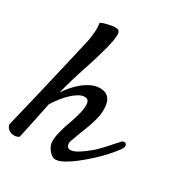

<svg xmlns="http://www.w3.org/2000/svg" viewBox="-177 -802 878 937"><g transform="rotate(30 262.0 -333.5)"><path d="M503.9 -214.8Q510.7 -222.7 518.1 -223.1Q525.4 -223.6 529.8 -219.2Q534.2 -214.8 533.7 -206.1Q533.2 -197.3 525.4 -186.5Q506.8 -161.1 482.4 -134.3Q458 -107.4 430.2 -82Q402.3 -56.6 374 -34.2Q345.7 -11.7 319.3 2.9Q290 19.5 270 19.5Q250 19.5 230.5 -5.9Q212.9 -28.3 213.4 -54.2Q213.9 -80.1 224.6 -119.1Q231.4 -143.6 243.7 -177.2Q255.9 -210.9 263.2 -242.2Q270.5 -273.4 267.6 -295.4Q264.6 -317.4 242.2 -317.4Q226.6 -317.4 208.5 -306.6Q190.4 -295.9 172.4 -278.8Q154.3 -261.7 137.7 -240.2Q121.1 -218.8 108.4 -198.2Q100.6 -160.2 92.8 -123Q85.9 -91.8 78.6 -55.2Q71.3 -18.6 64.5 9.8Q58.6 14.6 51.8 16.6Q44.9 18.6 39.1 18.6Q32.2 18.6 25.4 17.6Q17.6 15.6 10.7 11.7Q4.9 7.8 -1 1.5Q-6.8 -4.9 -9.8 -15.6Q34.2 -196.3 59.6 -305.7Q85 -415 98.6 -472.7Q114.3 -541 120.1 -567.4Q123 -585.9 125 -603.5Q127 -619.1 127 -635.7Q127 -652.3 124 -666Q131.8 -670.9 141.1 -673.8Q150.4 -676.8 159.2 -678.7Q169.9 -681.6 180.7 -683.6Q191.4 -685.5 200.2 -685.5Q208 -685.5 214.8 -684.1Q221.7 -682.6 223.6 -677.7Q229.5 -672.9 229 -658.2Q228.5 -643.6 226.6 -627.9Q222.7 -609.4 217.8 -587.9Q197.3 -508.8 171.9 -434.1Q146.5 -359.4 125 -274.4Q137.7 -293.9 155.3 -314.5Q172.9 -335 193.8 -352.1Q214.8 -369.1 238.3 -380.4Q261.7 -391.6 288.1 -391.6Q301.8 -391.6 314 -387.2Q326.2 -382.8 335.4 -372.6Q344.7 -362.3 349.6 -345.2Q354.5 -328.1 353.5 -302.7Q353.5 -287.1 350.1 -270.5Q346.7 -253.9 340.8 -233.9Q335 -213.9 325.7 -189.5Q316.4 -165 303.7 -132.8Q294.9 -110.4 290 -94.7Q285.2 -79.1 292 -67.4Q300.8 -51.8 326.7 -60.1Q352.5 -68.4 404.3 -110.4Q416 -120.1 430.7 -134.8Q445.3 -149.4 459 -164.6Q472.7 -179.7 484.4 -193.4Q496.1 -207 503.9 -214.8Z"/></g></svg>

Font: Satisfy
Style: Regular
Weight: 400
Designer: Font Diner, Inc
Foundry: Font Diner, Inc
Version: Version 1.001